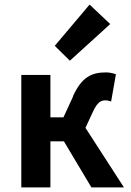

<svg xmlns="http://www.w3.org/2000/svg" viewBox="-20 -818 570 838"><path d="M73 0H200V-201H259L379 0H521L353 -260L385 -329C405 -373 421 -380 441 -380C447 -380 454 -379 465 -375L486 -494C471 -499 457 -502 443 -502C381 -502 337 -483 298 -397H299L257 -306H200V-491H73ZM285 -553 461 -713 371 -798 219 -618Z"/></svg>

Font: Source Sans Pro SemBd
Style: Regular
Weight: 700
Designer: Paul D. Hunt
Foundry: Adobe Systems Incorporated
Version: Version 2.020;PS 2.0;hotconv 1.0.86;makeotf.lib2.5.63406